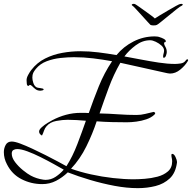

<svg xmlns="http://www.w3.org/2000/svg" viewBox="-21 -930 997 997"><path d="M695 47Q637 47 573.5 35Q510 23 447.5 4.5Q385 -14 331 -35Q303 -8 270 9Q237 26 198 26Q141 26 91 0.5Q41 -25 15 -77Q-1 -107 -1 -140Q-1 -160 8.5 -177.5Q18 -195 40 -195Q56 -195 84 -184.5Q112 -174 146.5 -158Q181 -142 215.5 -124.5Q250 -107 279 -91.5Q308 -76 324 -67Q356 -117 381 -182.5Q406 -248 425 -303Q402 -305 377.5 -306.5Q353 -308 330 -308Q304 -308 271.5 -302Q239 -296 221 -275Q212 -265 207.5 -251.5Q203 -238 197 -226Q182 -234 182 -247Q182 -257 196 -269.5Q210 -282 226.5 -292Q243 -302 251 -306Q285 -324 322 -334Q359 -344 398 -344Q409 -344 419.5 -344Q430 -344 440 -343Q464 -412 492 -481.5Q520 -551 561 -612Q512 -621 462.5 -627Q413 -633 363 -633Q331 -633 293.5 -629Q256 -625 221.5 -612Q187 -599 165 -572Q156 -561 151.5 -551.5Q147 -542 147 -527Q147 -515 152 -499.5Q157 -484 168 -477Q173 -474 188.5 -472.5Q204 -471 206 -466Q205 -462 199 -460.5Q193 -459 189 -459Q174 -459 164 -466.5Q154 -474 147 -481.5Q140 -489 134 -489Q132 -489 130.5 -486.5Q129 -484 126 -484Q119 -484 118 -497Q117 -510 117 -514Q117 -526 125.5 -541.5Q134 -557 141 -566Q171 -605 213 -626Q255 -647 302.5 -655.5Q350 -664 396 -664Q443 -664 490.5 -658Q538 -652 584 -644Q620 -688 672 -714.5Q724 -741 782 -741Q790 -741 797 -740Q804 -739 811 -736Q816 -735 828 -729Q840 -723 840 -716Q840 -711 835.5 -711Q831 -711 831 -705Q831 -698 838 -686.5Q845 -675 845 -659Q845 -653 841 -641.5Q837 -630 829 -630Q826 -630 826 -636Q826 -644 828.5 -652Q831 -660 831 -667Q831 -681 818 -693Q805 -705 788 -713Q771 -721 759 -721Q719 -721 683.5 -694.5Q648 -668 625 -637Q664 -630 710.5 -621Q757 -612 803 -605Q849 -598 888 -598Q901 -598 917 -600.5Q933 -603 941 -613Q943 -615 945.5 -618.5Q948 -622 952 -622Q956 -622 956 -618Q956 -616 955 -614.5Q954 -613 953 -611Q940 -589 915 -568.5Q890 -548 862 -548Q856 -548 850 -549.5Q844 -551 838 -552Q780 -565 721.5 -578Q663 -591 604 -604Q569 -543 544 -475.5Q519 -408 496 -341Q544 -340 592 -336.5Q640 -333 688 -333Q711 -333 733 -338.5Q755 -344 777 -349Q779 -348 782 -346.5Q785 -345 785 -342Q785 -340 783.5 -338Q782 -336 780 -334Q764 -319 739 -310.5Q714 -302 687 -298.5Q660 -295 638 -295Q599 -295 559.5 -296Q520 -297 481 -300Q460 -236 427.5 -170Q395 -104 348 -54Q395 -37 451.5 -24.5Q508 -12 566 -5.5Q624 1 673 1Q697 1 730.5 -1.5Q764 -4 796.5 -12.5Q829 -21 851 -40Q873 -59 873 -92Q873 -101 871 -109Q869 -117 869 -125Q869 -131 873 -131Q883 -131 890.5 -114.5Q898 -98 898 -90V-86Q891 -32 860.5 -3.5Q830 25 786.5 36Q743 47 695 47ZM215 4Q244 4 268 -12Q292 -28 310 -49Q291 -60 258.5 -78Q226 -96 190 -114Q154 -132 121.5 -144Q89 -156 68 -156Q57 -156 48.5 -151Q40 -146 40 -132Q40 -111 57.5 -88Q75 -65 98.5 -46Q122 -27 139 -18Q169 -2 204 3Q208 4 215 4ZM776 -798Q765 -798 760 -801Q759 -802 745.5 -816.5Q732 -831 715 -850Q698 -869 683.5 -884.5Q669 -900 666 -901Q663 -903 663 -905Q663 -908 669 -909.5Q675 -911 679 -909Q681 -909 696 -898.5Q711 -888 730.5 -874Q750 -860 765.5 -848.5Q781 -837 783 -834Q788 -838 807.5 -849.5Q827 -861 850.5 -875Q874 -889 892.5 -899Q911 -909 914 -909Q916 -910 920 -910Q925 -910 927.5 -907.5Q930 -905 924 -901Q916 -898 896.5 -882.5Q877 -867 854.5 -848.5Q832 -830 814.5 -816Q797 -802 794 -801Q790 -798 776 -798Z"/></svg>

Font: Beau Rivage
Style: Regular
Weight: 400
Designer: Robert E. Leuschke
Foundry: Robert E. Leuschke
Version: Version 1.010; ttfautohint (v1.8.3)